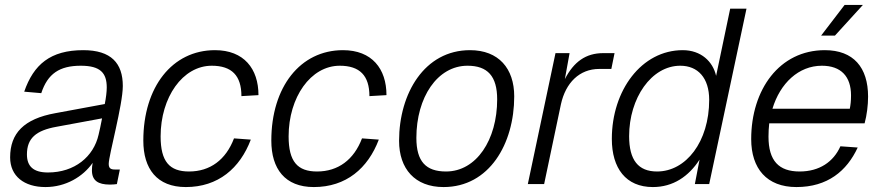

<svg xmlns="http://www.w3.org/2000/svg" viewBox="-20 -745 3569 777"><path d="M352 -56C352 -14 377 2 425 2C435 2 446 1 453 0L465 -59H445C428 -59 420 -64 420 -82C420 -116 477 -321 477 -397C477 -489 430 -542 317 -542C184 -542 116 -484 78 -374L147 -368C173 -447 221 -479 307 -479C386 -479 412 -450 412 -391C412 -374 409 -349 404 -324L204 -287C77 -264 21 -206 21 -108C21 -32 78 12 164 12C246 12 316 -30 355 -86C353 -76 352 -65 352 -56ZM89 -120C89 -185 125 -217 209 -232L393 -266C388 -240 383 -216 379 -200C359 -111 282 -47 174 -47C115 -47 89 -72 89 -120Z M732 12C863 12 951 -64 995 -180L927 -185C894 -98 830 -51 745 -51C666 -51 630 -91 630 -193C630 -351 719 -479 837 -479C918 -479 957 -439 957 -356L1026 -360C1026 -467 967 -542 850 -542C677 -542 560 -393 560 -176C560 -62 615 12 732 12Z M1250 12C1381 12 1469 -64 1513 -180L1445 -185C1412 -98 1348 -51 1263 -51C1184 -51 1148 -91 1148 -193C1148 -351 1237 -479 1355 -479C1436 -479 1475 -439 1475 -356L1544 -360C1544 -467 1485 -542 1368 -542C1195 -542 1078 -393 1078 -176C1078 -62 1133 12 1250 12Z M1775 12C1960 12 2061 -163 2061 -355C2061 -468 1998 -542 1882 -542C1698 -542 1595 -367 1595 -175C1595 -62 1659 12 1775 12ZM1785 -51C1704 -51 1665 -91 1665 -187C1665 -351 1750 -479 1872 -479C1953 -479 1992 -437 1992 -343C1992 -179 1908 -51 1785 -51Z M2116 0H2182L2250 -323C2269 -410 2325 -466 2405 -466H2454L2467 -530H2421C2351 -530 2302 -495 2266 -425L2285 -530H2228Z M2622 12C2704 12 2767 -31 2811 -99L2792 0H2850L3001 -710H2935L2878 -438C2865 -496 2817 -542 2743 -542C2576 -542 2456 -379 2456 -183C2456 -64 2513 12 2622 12ZM2639 -51C2563 -51 2526 -97 2526 -194C2526 -348 2616 -479 2733 -479C2804 -479 2850 -430 2850 -341C2850 -171 2756 -51 2639 -51Z M3303 -601H3359L3472 -725H3398ZM3203 12C3329 12 3407 -53 3451 -148L3381 -153C3353 -90 3296 -51 3216 -51C3132 -51 3090 -94 3090 -192C3090 -210 3091 -228 3093 -246H3479C3488 -279 3493 -319 3493 -354C3493 -472 3434 -542 3318 -542C3134 -542 3020 -382 3020 -182C3020 -63 3083 12 3203 12ZM3306 -479C3384 -479 3424 -435 3424 -359C3424 -336 3422 -320 3419 -305H3106C3137 -408 3212 -479 3306 -479Z"/></svg>

Font: Geist Light
Style: Italic
Weight: 300
Italic angle: -12°
Designer: Basement.studio, Andrés Briganti, Mateo Zaragoza
Foundry: Basement.studio, Vercel, Andrés Briganti, Guido Ferreyra, Mateo Zaragoza
Version: Version 1.500